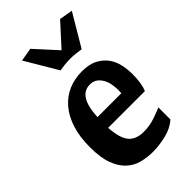

<svg xmlns="http://www.w3.org/2000/svg" viewBox="-236 -847 938 938"><g transform="rotate(-45 233.0 -378.0)"><path d="M165 -226Q170 -150 196 -119.5Q222 -89 275 -89Q315 -89 350.5 -101Q386 -113 409 -123V-40Q377 -11 329 0.5Q281 12 236 12Q199 12 163 3Q127 -6 98.5 -31.5Q70 -57 52.5 -102.5Q35 -148 35 -222Q35 -295 53 -349.5Q71 -404 102.5 -440Q134 -476 176.5 -494Q219 -512 269 -512Q320 -512 352.5 -494.5Q385 -477 403.5 -450Q422 -423 428.5 -390Q435 -357 435 -326Q435 -294 430.5 -268Q426 -242 419 -226ZM251 -439Q212 -439 190.5 -405.5Q169 -372 165 -300H330Q330 -304 330.5 -310Q331 -316 331 -321Q331 -337 328 -357.5Q325 -378 316 -396Q307 -414 291.5 -426.5Q276 -439 251 -439ZM100 -756 169 -768 272 -655 375 -768 444 -756 345 -589Q334 -591 312 -593.5Q290 -596 272 -596Q254 -596 232 -593.5Q210 -591 199 -589Z"/></g></svg>

Font: CantoraOne
Style: Regular
Weight: 400
Designer: Pablo Impallari, Rodrigo Fuenzalida
Foundry: Pablo Impallari
Version: Version 1.001; ttfautohint (v0.8) -G 200 -r 50